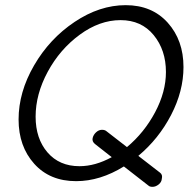

<svg xmlns="http://www.w3.org/2000/svg" viewBox="-20 -694 752 744"><path d="M275 8Q173 8 112.5 -59.5Q52 -127 52 -231Q52 -337 112 -440.5Q172 -544 269 -609Q366 -674 467 -674Q569 -674 630 -606Q691 -538 691 -434Q691 -341 643 -248.5Q595 -156 516 -90L600 -25Q611 -17 607 -1Q606 12 594.5 21Q583 30 571 30Q560 30 555 25L460 -49Q368 8 275 8ZM288 -50Q349 -50 413 -85L348 -136Q336 -146 339 -159Q342 -172 352.5 -181.5Q363 -191 375 -191Q386 -191 392 -186L472 -124Q539 -180 581 -259Q623 -338 623 -415Q623 -500 575.5 -558Q528 -616 447 -616Q366 -616 289 -559.5Q212 -503 165 -416Q118 -329 118 -242Q118 -157 164 -103.5Q210 -50 288 -50Z"/></svg>

Font: Comic Neue
Style: Italic
Weight: 400
Italic angle: -12°
Designer: Craig Rozynski
Foundry: Craig Rozynski
Version: Version 2.003